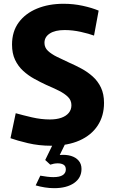

<svg xmlns="http://www.w3.org/2000/svg" viewBox="-20 -760 605 1017"><path d="M251 12Q186 12 128 -1.7Q70 -15.5 35.5 -28L63.3 -160.3Q100.8 -149.7 149.5 -138.4Q198.2 -127.2 244.3 -127.2Q279.5 -127.2 304.9 -136.2Q330.3 -145.2 344.3 -162.2Q358.3 -179.2 358.3 -202.5Q358.3 -228.7 340 -246.7Q321.7 -264.7 291.6 -279.7Q261.5 -294.7 226.2 -309.7Q194 -324.7 161.8 -342.4Q129.5 -360.2 102.8 -384.6Q76 -409 59.8 -443.1Q43.7 -477.2 43.7 -523.8Q43.7 -593 79 -641Q114.3 -689 176 -714.5Q237.7 -740 316.5 -740Q369.2 -740 417.9 -729.4Q466.7 -718.8 502.5 -703.8L478 -571.5Q451.2 -581.5 407.8 -591.2Q364.5 -600.8 322.3 -600.8Q271.8 -600.8 243.7 -582.5Q215.5 -564.2 215.5 -533Q215.5 -508 234 -490.6Q252.5 -473.2 282.3 -458.7Q312.2 -444.2 346.3 -428.3Q378.7 -414.2 411.2 -396.7Q443.7 -379.3 471 -354.9Q498.3 -330.5 514.7 -296.2Q531 -262 531 -215Q531 -146.2 497.5 -95Q464 -43.8 401.2 -15.9Q338.3 12 251 12ZM266.7 236.7Q242.2 236.7 217.4 232.7Q192.7 228.8 169 222L193.5 170.5Q211.8 173.8 229.7 176Q247.5 178.2 262.7 178.2Q296.2 178.2 312.4 167.4Q328.7 156.7 328.7 137.7Q328.7 119.5 316.3 112.2Q303.8 104.8 284.6 105.2Q265.3 105.5 246.3 112.2L219.5 87.5L262 0H326.3L296.5 61Q330.2 58 356.1 65.8Q382 73.7 396.8 91.2Q411.7 108.7 411.7 135Q411.7 182.2 372.4 209.4Q333.2 236.7 266.7 236.7Z"/></svg>

Font: Murecho Thin
Style: Regular
Weight: 100
Designer: Neil Summerour
Foundry: Positype
Version: Version 1.010